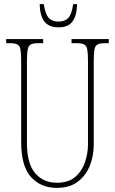

<svg xmlns="http://www.w3.org/2000/svg" viewBox="-20 -904 560 934"><path d="M256 10Q179 10 131 -42.5Q83 -95 83 -214V-609Q83 -646 79.5 -664Q76 -682 64 -688Q52 -694 27 -694H10V-714H190V-694H167Q143 -694 131 -688.5Q119 -683 115 -664Q111 -645 111 -606V-210Q111 -108 151 -61.5Q191 -15 257 -15Q313 -15 346 -43.5Q379 -72 393.5 -115Q408 -158 408 -202V-607Q408 -645 404.5 -663.5Q401 -682 389 -688Q377 -694 352 -694H328V-714H509V-694H492Q467 -694 455 -688Q443 -682 439.5 -663.5Q436 -645 436 -607V-200Q436 -145 416.5 -97Q397 -49 357.5 -19.5Q318 10 256 10ZM265 -771Q217 -771 195.5 -800Q174 -829 173 -884H193Q200 -836 216.5 -817.5Q233 -799 265 -799Q296 -799 312.5 -817Q329 -835 336 -884H355Q354 -829 333 -800Q312 -771 265 -771Z"/></svg>

Font: Noto Serif Tamil ExtraCondensed Thin
Style: Italic
Weight: 100
Width: 2
Italic angle: -12°
Designer: Indian Type Foundry, Tom Grace, and the Monotype Design Team
Foundry: Monotype Imaging Inc.
Version: Version 2.003; ttfautohint (v1.8.4.7-5d5b)